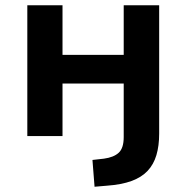

<svg xmlns="http://www.w3.org/2000/svg" viewBox="-20 -518 709 731"><path d="M340 193 332 91 376 86Q413 81 432 63.5Q451 46 451 4V-200H218V0H84V-498H218V-309H451V-498H586V-9Q586 37 575.5 72.5Q565 108 542 132.5Q519 157 481 171Q443 185 387 189Z"/></svg>

Font: Nunito Sans 8pt
Style: Bold
Weight: 700
Version: Version 3.101;gftools[0.9.27]